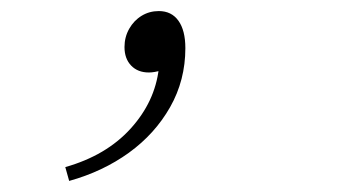

<svg xmlns="http://www.w3.org/2000/svg" viewBox="-20 -126 640 347"><path d="M105 201 98 176Q172 155 216 106.5Q260 58 267 -2L271 -21L292 -13Q285 -3 272 1Q259 5 249 5Q229 5 217 -7.5Q205 -20 205 -41Q205 -59 213.5 -74Q222 -89 236 -97.5Q250 -106 267 -106Q290 -106 302.5 -88.5Q315 -71 315 -39Q315 19 287.5 67.5Q260 116 213 150Q166 184 105 201Z"/></svg>

Font: Source Code Pro ExtraLight ExtraLight
Style: Italic
Weight: 250
Italic angle: -11°
Monospace: yes
Version: Version 1.016;hotconv 1.0.116;makeotfexe 2.5.65601